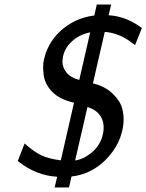

<svg xmlns="http://www.w3.org/2000/svg" viewBox="-20 -768 643 843"><path d="M58 -61 88 -138Q130 -101 161.5 -86Q193 -71 247 -64L305 -317Q240 -332 207.5 -366.5Q175 -401 171 -445Q168 -469 170 -490Q183 -574 245 -631.5Q307 -689 394 -700L405 -748H468L457 -701Q533 -697 603 -645L573 -570L550 -587Q500 -623 440 -628L388 -402Q441 -389 474 -357.5Q507 -326 516 -293.5Q525 -261 522 -226Q513 -138 448 -70.5Q383 -3 294 7L283 55H220L231 8Q138 3 58 -61ZM257 -521Q257 -517 255.5 -509.5Q254 -502 254 -498Q254 -472 272 -449.5Q290 -427 328 -417Q333 -440 350 -512.5Q367 -585 376 -626Q330 -617 297.5 -588Q265 -559 257 -521ZM310 -64H315Q356 -73 389.5 -104.5Q423 -136 432 -180Q441 -222 424 -253.5Q407 -285 364 -298Z"/></svg>

Font: Coval
Style: Book Italic
Weight: 350
Foundry: Context Ltd
Version: Version 001.000